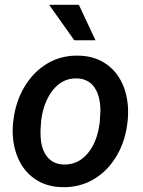

<svg xmlns="http://www.w3.org/2000/svg" viewBox="-20 -770 597 800"><path d="M35.6 -266.1Q43.9 -343.8 81.3 -407.2Q118.7 -470.7 177.2 -505.4Q235.8 -540 307.1 -538.1Q375 -537.1 424.3 -502Q473.6 -466.8 496.3 -405.8Q519 -344.7 512.2 -270Q504.4 -186 466.6 -121.6Q428.7 -57.1 369.9 -22.7Q311 11.7 239.3 9.8Q171.9 8.8 122.8 -26.1Q73.7 -61 50.8 -121.8Q27.8 -182.6 34.2 -255.9ZM149.4 -199.2Q151.9 -147.9 176.5 -116.9Q201.2 -85.9 245.1 -84.5Q304.7 -83 345 -130.4Q385.3 -177.7 395.5 -259.8L398.4 -307.6Q398.4 -370.1 373.5 -405.8Q348.6 -441.4 301.3 -443.4Q227.1 -445.3 184.1 -370.6Q158.2 -325.2 151.4 -266.1Q147.5 -225.1 149.4 -199.2ZM377.9 -602.1H289.6L184.6 -750H308.6Z"/></svg>

Font: Roboto Medium
Style: Italic
Weight: 500
Italic angle: -12°
Designer: Google
Version: Version 2.134; 2016